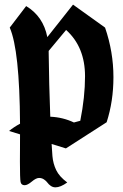

<svg xmlns="http://www.w3.org/2000/svg" viewBox="-20 -639 529 828"><path d="M86.4 159.7Q71.8 159.7 68.8 146Q65.9 132.3 65.9 57.6Q65.9 43 66.2 3.7Q66.4 -35.6 66.4 -59.6L19 -74.2Q40 -91.3 66.4 -105.5Q64.5 -422.4 22 -520L92.8 -612.8Q166.5 -568.4 184.1 -479L294.9 -619.1L433.1 -520Q469.2 -415 469.2 -306.2Q469.2 -202.6 439.9 -111.8L264.2 1L202.6 -18.1Q204.6 16.6 206.1 34.2Q209 66.9 222.4 94.7Q235.8 122.6 270 147.9Q240.7 168.9 219.2 168.9Q208 168.9 199 162.6Q189.9 156.2 184.6 148.7Q179.2 141.1 169.7 134.8Q160.2 128.4 148.4 128.4Q135.7 128.4 117.2 144Q98.6 159.7 86.4 159.7ZM196.8 -135.7Q251.5 -133.3 298.8 -110.8L326.2 -118.2Q346.7 -220.7 346.7 -310.1Q346.7 -436.5 265.1 -509.8L189.9 -419.4V-414.1Q191.4 -275.9 196.8 -135.7Z"/></svg>

Font: KJV1611
Style: Regular
Weight: 400
Version: Version 3.6.1